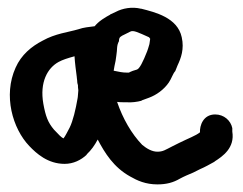

<svg xmlns="http://www.w3.org/2000/svg" viewBox="-20 -497 638 505"><path d="M591 -151V-160C587 -180 569 -196 546 -196C514 -196 505 -166 506 -149C495 -140 475 -133 451 -121L433 -112C415 -103 409 -98 394 -98C380 -98 366 -106 354 -116C326 -145 303 -185 288 -229C294 -228 304 -228 313 -228C326 -227 341 -229 352 -232L353 -233L372 -240C391 -247 411 -261 424 -280C431 -290 435 -304 441 -310L447 -325C456 -344 465 -368 458 -399C447 -451 387 -465 352 -474H351C327 -480 302 -475 285 -466L270 -459L269 -458C265 -456 258 -452 249 -446C239 -439 234 -434 229 -428C214 -426 200 -425 186 -420C159 -412 126 -409 92 -390C63 -375 36 -353 21 -319C-12 -246 13 -159 57 -113C76 -93 106 -66 150 -66C173 -66 193 -76 208 -90V-91C220 -102 229 -115 237 -130C256 -94 279 -57 322 -33C341 -22 363 -12 394 -12C418 -12 436 -17 453 -27C464 -33 476 -38 488 -43L506 -52C520 -58 532 -65 543 -71H544V-72C566 -86 598 -108 591 -151ZM134 -334C145 -340 158 -344 176 -349C177 -331 180 -310 182 -294V-293L183 -285C183 -283 183 -279 185 -273C185 -270 185 -265 186 -260V-259C185 -250 185 -242 184 -238C179 -209 172 -179 163 -161C158 -152 152 -139 147 -133C142 -135 135 -142 122 -156C106 -175 100 -191 94 -224C84 -281 105 -318 134 -334ZM315 -306C301 -306 295 -308 279 -311C280 -319 282 -327 284 -337L286 -351C289 -368 286 -376 293 -389V-392C294 -399 296 -401 309 -407L323 -414C331 -418 343 -412 372 -399C373 -398 374 -396 375 -395L373 -381C370 -370 369 -368 367 -362C356 -334 347 -316 340 -314C322 -309 320 -306 319 -306Z"/></svg>

Font: Stray Cat
Style: Blk
Weight: 900
Version: Version 1.0